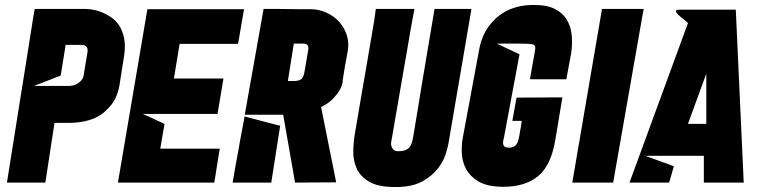

<svg xmlns="http://www.w3.org/2000/svg" viewBox="-20 -737 3054 775"><path d="M8 0Q37 -184 61 -333Q71 -396 81 -458Q91 -520 99 -571Q107 -622 112.5 -657Q118 -692 120 -701H325Q335 -701 352 -698.5Q369 -696 388.5 -688.5Q408 -681 427.5 -668Q447 -655 461 -634Q475 -613 481 -583Q487 -553 481 -512Q471 -450 467 -423.5Q463 -397 462 -390Q460 -382 462 -392Q455 -349 431 -316Q420 -302 405 -288Q390 -274 369 -263.5Q348 -253 319.5 -247Q291 -241 255 -241H200L163 0ZM225 -432 117 -390H253Q275 -390 288 -397Q301 -404 308 -412Q316 -422 318 -434Q320 -450 323 -466Q325 -480 328 -495.5Q331 -511 333 -525Q335 -539 331 -545.5Q327 -552 321 -554Q314 -557 304 -556H245Z M705 -560 682 -420H882L858 -277H557L644 -237L627 -137H867L845 0H606H456L575 -700H726H965L941 -560H705Z M1166 -410Q1185 -410 1195 -416.5Q1205 -423 1209 -447L1224 -534Q1226 -546 1222.5 -553.5Q1219 -561 1202 -561H1166L1142 -410ZM968 -274 1044 -701Q1071 -701 1092.5 -701Q1114 -701 1135.5 -700.5Q1157 -700 1180 -700Q1203 -700 1232 -700Q1266 -700 1296.5 -686.5Q1327 -673 1348.5 -649.5Q1370 -626 1380 -594.5Q1390 -563 1383 -527Q1376 -491 1372 -467.5Q1368 -444 1366 -430Q1363 -413 1363 -405Q1360 -388 1349 -370Q1340 -355 1322.5 -337Q1305 -319 1276 -305L1337 -1L1171 0L1123 -274ZM967 -267Q967 -264 964.5 -251.5Q962 -239 958.5 -220Q955 -201 950.5 -177Q946 -153 942 -129Q931 -72 919 0H1075L1111 -230Q1111 -229 1088.5 -235Q1066 -241 1039 -248Q1007 -256 967 -267Z M1653 -701Q1653 -701 1648.5 -678Q1644 -655 1637.5 -617.5Q1631 -580 1623 -532.5Q1615 -485 1606 -435L1560 -169Q1557 -157 1560 -147Q1562 -139 1569.5 -132Q1577 -125 1595 -127Q1613 -128 1622.5 -134Q1632 -140 1637.5 -149.5Q1643 -159 1645.5 -172.5Q1648 -186 1651 -203Q1652 -211 1656.5 -237Q1661 -263 1667 -299.5Q1673 -336 1680 -380Q1687 -424 1695 -469Q1713 -574 1734 -701H1883L1790 -157Q1788 -145 1779.5 -116.5Q1771 -88 1748.5 -58Q1726 -28 1685 -5Q1644 18 1576 18Q1506 18 1470 -3.5Q1434 -25 1419.5 -57.5Q1405 -90 1406 -128.5Q1407 -167 1413 -201Q1416 -216 1420.5 -244Q1425 -272 1431 -306.5Q1437 -341 1443.5 -380Q1450 -419 1457 -457Q1472 -547 1490 -651L1497 -701Z M2139 -530Q2145 -555 2129.5 -558Q2114 -561 2077 -561H1985L2077 -518L2015 -186Q2013 -178 2011.5 -170Q2010 -162 2011 -155.5Q2012 -149 2017 -145Q2022 -141 2034 -141Q2047 -141 2054.5 -145.5Q2062 -150 2066 -156.5Q2070 -163 2072 -171.5Q2074 -180 2076 -188Q2077 -196 2079 -206Q2081 -214 2082.5 -225Q2084 -236 2086 -249H2048L2065 -343L2250 -344L2222 -175Q2205 -70 2152.5 -26.5Q2100 17 2012 17Q1948 17 1912.5 -4Q1877 -25 1861 -55.5Q1845 -86 1844 -120.5Q1843 -155 1848 -181L1914 -536Q1923 -587 1950 -627Q1962 -644 1978.5 -660Q1995 -676 2017.5 -689Q2040 -702 2069 -709.5Q2098 -717 2136 -717Q2188 -717 2219.5 -701Q2251 -685 2267.5 -658Q2284 -631 2287.5 -596.5Q2291 -562 2286 -525L2266 -417H2119Z M2578 -701 2455 0H2290L2410 -701Z M2982 0H2821V-108H2585L2700 -66L2681 0H2521L2757 -644Q2749 -652 2736.5 -661.5Q2724 -671 2716 -679Q2708 -687 2708 -692.5Q2708 -698 2724 -698H2950ZM2831 -237V-440L2757 -237Z"/></svg>

Font: Relentless
Style: Condensed Bold Italic
Weight: 700
Width: 3
Italic angle: -7°
Designer: Sparks studio
Foundry: Sparks Studio
Version: Version 1.101